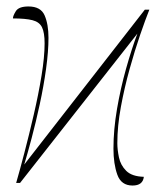

<svg xmlns="http://www.w3.org/2000/svg" viewBox="-20 -566 502 594"><path d="M390 8Q355 8 343 -25.5Q331 -59 331 -106Q331 -165 342 -229Q353 -293 370 -353.5Q387 -414 405 -462L42 0H30Q41 -38 55.5 -93.5Q70 -149 84.5 -211.5Q99 -274 108.5 -332Q118 -390 118 -432Q118 -465 110 -481.5Q102 -498 80.5 -503.5Q59 -509 20 -509Q20 -517 29 -531.5Q38 -546 68 -546Q106 -546 118 -518.5Q130 -491 130 -449Q130 -407 122.5 -353Q115 -299 103 -243.5Q91 -188 78 -139Q65 -90 55 -57L428 -536H442Q430 -506 413.5 -458Q397 -410 381 -352.5Q365 -295 354 -235.5Q343 -176 343 -123Q343 -103 348 -79Q353 -55 370.5 -37.5Q388 -20 425 -19Q422 8 390 8Z"/></svg>

Font: Noto Serif Display SemiCondensed Thin
Style: Regular
Weight: 100
Width: 4
Designer: Monotype Design Team
Foundry: Monotype Imaging Inc.
Version: Version 2.009